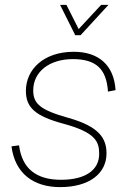

<svg xmlns="http://www.w3.org/2000/svg" viewBox="-20 -754 539 786"><path d="M288 -610H310L424 -734H394L302 -635L252 -734H226ZM226 12C346 12 416 -44 416 -126C416 -186 388 -236 258 -272C144 -304 116 -330 116 -384C116 -460 182 -512 278 -512C372 -512 416 -473 422 -379L453 -385C447 -487 384 -542 282 -542C159 -542 86 -470 86 -382C86 -314 124 -279 238 -248C372 -212 386 -174 386 -124C386 -58 330 -18 230 -18C127 -18 70 -65 58 -159L27 -155C41 -45 116 12 226 12Z"/></svg>

Font: Geist Thin
Style: Italic
Weight: 100
Italic angle: -12°
Designer: Basement.studio, Andrés Briganti, Mateo Zaragoza
Foundry: Basement.studio, Vercel, Andrés Briganti, Guido Ferreyra, Mateo Zaragoza
Version: Version 1.500